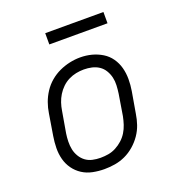

<svg xmlns="http://www.w3.org/2000/svg" viewBox="-130 -816 860 930"><g transform="rotate(-20 300.0 -350.5)"><path d="M251 8Q221 8 191.5 2Q162 -4 138 -19.5Q114 -35 97.5 -58Q81 -81 73.5 -109Q66 -137 66.5 -167.5Q67 -198 72 -228L90 -338Q94 -365 103.5 -391.5Q113 -418 129 -442.5Q145 -467 167.5 -486Q190 -505 216 -517Q242 -529 269.5 -535Q297 -541 324 -541Q355 -541 383.5 -533.5Q412 -526 436.5 -511Q461 -496 477.5 -472.5Q494 -449 501.5 -421Q509 -393 509 -362.5Q509 -332 504 -302L485 -192Q481 -165 472 -138.5Q463 -112 446.5 -88Q430 -64 407.5 -44.5Q385 -25 359 -13Q333 -1 305.5 3.5Q278 8 251 8ZM252 -50Q273 -50 293 -53.5Q313 -57 332 -67Q351 -77 367 -91.5Q383 -106 394 -124Q405 -142 411.5 -162Q418 -182 422 -202L440 -312Q443 -333 444 -354Q445 -375 440.5 -394.5Q436 -414 425.5 -431.5Q415 -449 398.5 -460Q382 -471 362 -475.5Q342 -480 321 -480Q301 -480 281 -476Q261 -472 242 -462.5Q223 -453 207.5 -438Q192 -423 181 -405Q170 -387 163.5 -367.5Q157 -348 154 -328L135 -218Q132 -198 131.5 -177Q131 -156 135 -136.5Q139 -117 149.5 -99.5Q160 -82 175.5 -70.5Q191 -59 211 -54.5Q231 -50 252 -50ZM206 -651V-709H506V-651Z"/></g></svg>

Font: Iosevka Curly Slab LtExObl
Style: Regular
Weight: 300
Width: 7
Italic angle: -9°
Monospace: yes
Designer: Belleve Invis
Foundry: Belleve Invis
Version: Version 11.1.0; ttfautohint (v1.8.3)